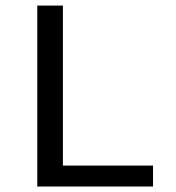

<svg xmlns="http://www.w3.org/2000/svg" viewBox="-20 -679 640 699"><path d="M115.7 0V-658.7H209V-76.2H537.1V0Z"/></svg>

Font: Courier New
Style: Regular
Weight: 400
Designer: Steve Matteson
Foundry: Ascender Corporation
Version: Version 2.00.3